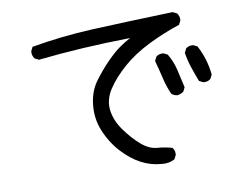

<svg xmlns="http://www.w3.org/2000/svg" viewBox="-76 -779 1153 909"><g transform="rotate(-10 500.0 -324.0)"><path d="M631.8 25.4Q579.1 21.5 533.2 -2.9Q487.3 -27.3 445.3 -72.8Q403.3 -118.2 377.9 -178.7Q352.5 -239.3 359.4 -305.7Q366.2 -372.1 402.3 -419.9Q438.5 -467.8 472.7 -502Q506.8 -536.1 533.2 -554.7Q559.6 -573.2 586.9 -587.9Q469.7 -585.9 360.8 -579.6Q252 -573.2 144.5 -561.5L125 -571.3Q113.3 -585.9 115.2 -607.4L125 -627Q268.6 -652.3 416 -659.2Q563.5 -666 806.6 -673.8L826.2 -664.1Q837.9 -650.4 835.9 -628.9L826.2 -609.4Q749 -584 674.8 -547.4Q600.6 -510.7 546.9 -463.9Q493.2 -417 460.9 -368.2Q428.7 -319.3 434.6 -268.6Q440.4 -217.8 475.6 -168.9Q510.7 -120.1 547.9 -88.4Q585 -56.6 622.1 -53.7Q659.2 -50.8 694.3 -41Q706.1 -27.3 704.1 -5.9L694.3 13.7Q667 29.3 631.8 25.4ZM760.7 -282.2Q745.1 -284.2 733.4 -293.9Q715.8 -333 706.1 -376Q696.3 -418.9 684.6 -460L694.3 -479.5Q708 -491.2 729.5 -489.3L749 -479.5Q771.5 -442.4 781.2 -399.4Q791 -356.4 800.8 -313.5L791 -293.9Q777.3 -284.2 760.7 -282.2ZM892.6 -321.3 873 -331.1Q859.4 -366.2 847.7 -401.4Q835.9 -436.5 830.1 -473.6L839.8 -493.2Q853.5 -504.9 875 -502.9L894.5 -493.2Q912.1 -460 922.9 -424.8Q933.6 -389.6 937.5 -350.6L927.7 -331.1Q914.1 -319.3 892.6 -321.3Z"/></g></svg>

Font: NaikaiFont
Style: Regular-Lite
Weight: 400
Version: Version 1.67